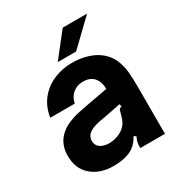

<svg xmlns="http://www.w3.org/2000/svg" viewBox="-181 -887 958 1024"><g transform="rotate(-30 298.0 -375.5)"><path d="M36 -157Q36 -243 104 -289Q148 -319 236 -335L393 -364Q392 -411 368 -436Q346 -460 302 -460Q267 -460 241 -438.5Q215 -417 208 -380H57Q67 -445 103.5 -489Q140 -533 192.5 -554.5Q245 -576 303 -576Q354 -576 399 -562Q444 -548 476 -520Q508 -492 522.5 -455Q537 -418 540.5 -379.5Q544 -341 544 -280V0H392V-12Q392 -36 406 -65L392 -73Q377 -41 346 -18Q301 12 221 12Q140 12 88 -32.5Q36 -77 36 -157ZM328 -120Q357 -134 372 -156Q385 -175 396 -219Q398 -230 402.5 -235.5Q407 -241 416 -242L413 -258L318 -239L277 -232Q248 -226 231.5 -219Q215 -212 204 -202Q187 -185 187 -162Q187 -134 208 -119.5Q229 -105 262 -105Q297 -105 328 -120ZM353 -617H240L355 -763H505Z"/></g></svg>

Font: Open Sauce Sans ExtraBold
Style: Regular
Weight: 800
Designer: Alfredo Marco Pradil
Foundry: Creative Sauce Fz LLC
Version: Version 1.477